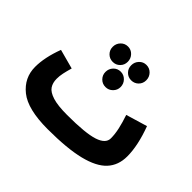

<svg xmlns="http://www.w3.org/2000/svg" viewBox="-162 -1025 1307 1307"><g transform="rotate(45 491.5 -371.5)"><path d="M933 -231Q933 -146 882 -90.5Q831 -35 718 -7Q605 21 418 21Q226 21 142 -46.5Q58 -114 58 -219Q58 -310 101 -425L242 -387Q231 -349 225 -320.5Q219 -292 219 -265Q219 -226 237 -199Q255 -172 304.5 -156.5Q354 -141 444 -141Q620 -141 693.5 -165Q767 -189 767 -239Q767 -279 757 -324.5Q747 -370 728 -426L882 -472Q933 -335 933 -231ZM335 -689Q335 -720 356 -742Q377 -764 408 -764Q438 -764 459 -742Q480 -720 480 -689Q480 -658 459 -637Q438 -616 408 -616Q377 -616 356 -637Q335 -658 335 -689ZM513 -689Q513 -720 534 -742Q555 -764 585 -764Q616 -764 637 -742Q658 -720 658 -689Q658 -658 637 -637Q616 -616 585 -616Q555 -616 534 -637Q513 -658 513 -689ZM421 -533Q421 -564 442 -586Q463 -608 494 -608Q524 -608 545.5 -586Q567 -564 567 -533Q567 -503 545.5 -481.5Q524 -460 494 -460Q463 -460 442 -481.5Q421 -503 421 -533Z"/></g></svg>

Font: Noto Sans Arabic CondBlack
Style: Regular
Weight: 900
Width: 3
Designer: Nadine Chahine
Foundry: Monotype Imaging Inc.
Version: Version 1.001